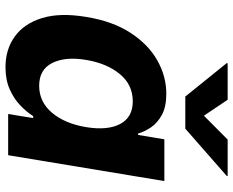

<svg xmlns="http://www.w3.org/2000/svg" viewBox="-92 -714 816 671"><g transform="rotate(90 315.5 -379.0)"><path d="M215.3 9.3Q152.8 9.3 107.7 -23.4Q62.5 -56.2 43.5 -118.9Q24.4 -181.6 39.6 -272.5Q54.7 -365.7 95.5 -428Q136.2 -490.2 191.9 -521.5Q247.6 -552.7 308.1 -552.7Q354 -552.7 382.3 -537.1Q410.6 -521.5 425.8 -498.8Q440.9 -476.1 447.3 -454.1H452.1L467.3 -545.9H613.3L522.9 0H378.9L393.1 -87.4H386.2Q372.1 -64.9 349.1 -42.7Q326.2 -20.5 293 -5.6Q259.8 9.3 215.3 9.3ZM280.3 -108.4Q336.9 -108.4 374.8 -153.6Q412.6 -198.7 424.8 -272.5Q437 -347.2 413.8 -391.4Q390.6 -435.5 334.5 -435.5Q276.4 -435.5 239 -389.9Q201.7 -344.2 189.9 -272.5Q177.7 -200.7 200.4 -154.5Q223.1 -108.4 280.3 -108.4ZM329.1 -767.1 384.8 -684.1 468.3 -767.1H595.7L595.2 -763.7L430.2 -619.1H317.9L201.2 -763.7L201.7 -767.1Z"/></g></svg>

Font: Inter
Style: Bold Italic
Weight: 700
Italic angle: -9.39999°
Designer: Rasmus Andersson
Foundry: rsms
Version: Version 4.001;git-9221beed3